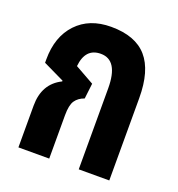

<svg xmlns="http://www.w3.org/2000/svg" viewBox="-102 -606 640 691"><g transform="rotate(20 218.0 -261.0)"><path d="M43 0V-160Q43 -244 110 -277V-280L29 -319V-332Q29 -419 77.5 -470.5Q126 -522 209 -522Q302 -522 346.5 -471Q391 -420 391 -315V0H274V-310Q274 -418 207 -418Q148 -418 141 -347L214 -306L207 -247Q184 -239 172.5 -222Q161 -205 161 -166V0Z"/></g></svg>

Font: Noto Sans Thai Looped UI Condensed
Style: Bold
Weight: 700
Width: 3
Designer: Cadson Demak Team
Foundry: Cadson Demak Co., Ltd.
Version: Version 1.000